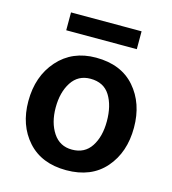

<svg xmlns="http://www.w3.org/2000/svg" viewBox="-104 -768 773 862"><g transform="rotate(15 282.5 -337.0)"><path d="M527 -255Q527 -140 462.5 -66Q398 8 282 8Q167 8 102.5 -64Q38 -136 38 -248Q38 -364 105 -439.5Q172 -515 282 -515Q399 -515 463 -441.5Q527 -368 527 -255ZM164 -252Q164 -182 195 -135Q226 -88 283 -88Q342 -88 372 -134Q402 -180 402 -251Q402 -324 373 -370.5Q344 -417 282 -417Q225 -417 194.5 -370Q164 -323 164 -252ZM448 -599H120V-682H448Z"/></g></svg>

Font: Hind Madurai SemiBold
Style: Regular
Weight: 600
Designer: Jyotish Sonowal
Foundry: Indian Type Foundry
Version: Version 1.001;PS 1.0;hotconv 1.0.86;makeotf.lib2.5.63406; tt